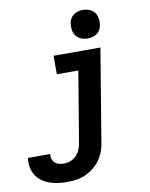

<svg xmlns="http://www.w3.org/2000/svg" viewBox="-175 -839 878 1126"><g transform="rotate(-10 264.0 -276.0)"><path d="M133 213Q106 213 79 209.5Q52 206 27.5 197Q3 188 -17.5 173Q-38 158 -51.5 136Q-65 114 -69.5 87.5Q-74 61 -70 34Q-70 34 -69.5 34Q-69 34 -69 34H63Q63 34 63 34Q63 34 63 34Q60 49 64.5 63Q69 77 79 86.5Q89 96 103.5 99.5Q118 103 133 103Q153 103 172.5 95.5Q192 88 206.5 73Q221 58 229 39Q237 20 240 1L310 -420H182V-530H461L370 19Q366 46 356.5 72.5Q347 99 330 122.5Q313 146 290 164Q267 182 241 193.5Q215 205 187.5 209Q160 213 133 213ZM397 -595Q377 -595 358.5 -602.5Q340 -610 328.5 -625Q317 -640 314 -660Q311 -680 314 -701Q316 -715 323.5 -728Q331 -741 343 -749.5Q355 -758 369 -761.5Q383 -765 397 -765Q418 -765 436.5 -757.5Q455 -750 466.5 -735Q478 -720 481 -700Q484 -680 481 -659Q478 -645 471 -632Q464 -619 452 -610.5Q440 -602 425.5 -598.5Q411 -595 397 -595Z"/></g></svg>

Font: Iosevka Slab XBdExObl
Style: Regular
Weight: 800
Width: 7
Italic angle: -9°
Monospace: yes
Designer: Belleve Invis
Foundry: Belleve Invis
Version: Version 11.1.0; ttfautohint (v1.8.3)